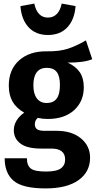

<svg xmlns="http://www.w3.org/2000/svg" viewBox="-20 -831 534 1070"><path d="M494 -501Q449 -482 357 -482Q403 -461 425 -428Q447 -395 447 -345Q447 -266 393 -217Q339 -168 246 -168Q217 -168 191 -174Q183 -169 178.5 -159Q174 -149 174 -138Q174 -121 185.5 -111.5Q197 -102 228 -102H295Q380 -102 431 -60Q482 -18 482 48Q482 127 417.5 173Q353 219 234 219Q106 219 56 176.5Q6 134 6 51H130Q130 91 151.5 108Q173 125 236 125Q295 125 319 107.5Q343 90 343 58Q343 -3 266 -3H209Q131 -3 94 -31Q57 -59 57 -105Q57 -134 72.5 -159.5Q88 -185 115 -203Q70 -229 49.5 -265.5Q29 -302 29 -354Q29 -443 86.5 -494.5Q144 -546 240 -545Q311 -544 358.5 -559.5Q406 -575 459 -606ZM166 -356Q166 -308 185.5 -282.5Q205 -257 240 -257Q277 -257 295.5 -281Q314 -305 314 -358Q314 -407 296 -430Q278 -453 240 -453Q204 -453 185 -428.5Q166 -404 166 -356ZM94 -797 171 -811Q188 -733 247 -733Q277 -733 296.5 -753Q316 -773 324 -811L401 -797Q396 -723 356 -679.5Q316 -636 247 -636Q179 -636 139 -679.5Q99 -723 94 -797Z"/></svg>

Font: Fira Sans Condensed SemiBold
Style: Regular
Weight: 600
Width: 3
Designer: bBox Type GmbH & Carrois Corporate GbR & Edenspiekermann AG
Foundry: bBox Type GmbH & Carrois Corporate GbR & Edenspiekermann AG
Version: Version 4.301